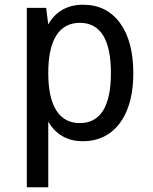

<svg xmlns="http://www.w3.org/2000/svg" viewBox="-20 -580 642 808"><path d="M183.1 208V-68.8Q204.6 -29.3 242.2 -7.3Q261.2 3.4 281.7 8.8Q302.2 14.2 329.1 14.2Q394.5 14.2 442.1 -20Q489.7 -54.2 515.4 -118.7Q541 -183.1 541 -272Q541 -406.7 484.9 -483.4Q428.7 -560.1 329.6 -560.1Q280.3 -560.1 243.2 -539.1Q206.1 -518.1 183.1 -477.1L174.3 -546.9H92.8V208ZM183.1 -272.9Q183.1 -377 216.8 -430.4Q250.5 -483.9 315.9 -483.9Q381.3 -483.9 414.1 -430.7Q446.8 -377.4 446.8 -272.9Q446.8 -168.5 414.1 -115.2Q381.3 -62 315.9 -62Q250.5 -62 216.8 -115.5Q183.1 -168.9 183.1 -272.9Z"/></svg>

Font: Hack Dev
Style: Regular
Weight: 400
Designer: Christopher Simpkins
Foundry: Christopher Simpkins
Version: Version 2.0315